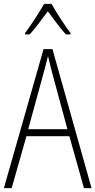

<svg xmlns="http://www.w3.org/2000/svg" viewBox="-20 -968 491 988"><path d="M245 -948H207C183 -905 137 -835 109 -798V-791H133C162 -823 199 -873 226 -910C254 -872 289 -824 319 -791H343V-798C320 -827 270 -903 245 -948ZM412 0H451L250 -715H204L0 0H40L116 -267H337ZM249 -591 327 -303H125L204 -591C212 -623 220 -649 227 -679C234 -649 242 -621 249 -591Z"/></svg>

Font: Noto Sans Georgian Condensed ExtraLight
Style: Regular
Weight: 200
Width: 3
Designer: Monotype Design Team, Akaki Razmadze
Foundry: Google LLC
Version: Version 2.005